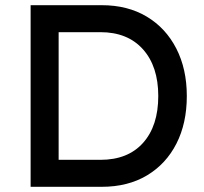

<svg xmlns="http://www.w3.org/2000/svg" viewBox="-20 -720 788 740"><path d="M98 0V-700H372Q472 -700 545.5 -656Q619 -612 659.5 -533Q700 -454 700 -350Q700 -245 660 -166.5Q620 -88 546.5 -44Q473 0 372 0ZM367 -596H206V-104H367Q473 -104 531.5 -169.5Q590 -235 590 -350Q590 -464 531 -530Q472 -596 367 -596Z"/></svg>

Font: Lexend Deca
Style: Regular
Weight: 400
Designer: Bonnie Shaver-Troup, Thomas Jockin
Foundry: Lexend
Version: Version 1.008; ttfautohint (v1.8.4.7-5d5b)